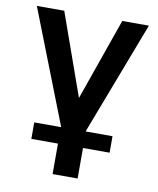

<svg xmlns="http://www.w3.org/2000/svg" viewBox="-80 -558 683 831"><g transform="rotate(10 261.0 -142.5)"><path d="M208 210V0L14.5 -495H135L278.5 -91H248L390 -495H507L318 0V210ZM91 76V3.5H435V76Z"/></g></svg>

Font: Geologica Cursive
Style: Regular
Weight: 400
Designer: Sindre Bremnes, Frode Helland
Foundry: Monokrom Skriftforlag AS
Version: Version 1.010;gftools[0.9.28]